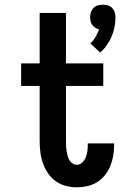

<svg xmlns="http://www.w3.org/2000/svg" viewBox="-20 -790 540 818"><path d="M407 -566 365 -605Q378 -617 387 -632.5Q396 -648 402 -665Q393 -667 385.5 -672Q378 -677 373 -684Q368 -691 366 -699.5Q364 -708 364 -717Q364 -728 367.5 -738.5Q371 -749 378.5 -756.5Q386 -764 396.5 -767Q407 -770 418 -770Q429 -770 439.5 -767Q450 -764 457.5 -756.5Q465 -749 468.5 -738.5Q472 -728 472 -717Q472 -696 468 -675Q464 -654 455.5 -634.5Q447 -615 435 -597.5Q423 -580 407 -566ZM308 8Q284 8 260.5 2Q237 -4 217.5 -18Q198 -32 184.5 -52Q171 -72 163 -94.5Q155 -117 152 -141Q149 -165 149 -189V-424H70V-520H149V-735H261V-520H420V-424H261V-189Q261 -178 261.5 -168Q262 -158 263.5 -148Q265 -138 267.5 -128Q270 -118 275 -109Q280 -100 288.5 -94Q297 -88 308 -88Q321 -88 331 -98Q341 -108 346 -121Q351 -134 352.5 -147.5Q354 -161 354 -175Q354 -176 354 -177Q354 -178 354 -179H466Q466 -177 466 -174.5Q466 -172 466 -169Q466 -147 462 -124.5Q458 -102 449.5 -81.5Q441 -61 426.5 -43Q412 -25 393 -13.5Q374 -2 352 3Q330 8 308 8Z"/></svg>

Font: Iosevka SS08 Regular
Style: Bold
Weight: 700
Monospace: yes
Designer: Belleve Invis
Foundry: Belleve Invis
Version: Version 16.3.4; ttfautohint (v1.8.4)